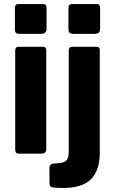

<svg xmlns="http://www.w3.org/2000/svg" viewBox="-20 -762 570 952"><path d="M209.4 -24.1Q209.4 -10.7 203.1 -5.4Q196.8 0 182.4 0H77.1Q64.4 0 59.9 -4.9Q55.4 -9.7 55.4 -20.7V-510.7Q55.4 -530 71.5 -530H194Q209.4 -530 209.4 -512.9ZM210.8 -619.4Q210.8 -594.1 183.9 -594.1H75.6Q62.9 -594.1 58.4 -599.9Q53.9 -605.7 53.9 -616.7V-721.9Q53.9 -742 70.9 -742H194.5Q210.8 -742 210.8 -723.3ZM474.8 -6Q474.8 82.1 431.7 126Q388.5 170 292.7 170Q250.2 170 237.9 166.4Q225.6 162.7 225.6 149.6L224.9 70.9Q224.9 64.3 228.9 57.8Q232.9 51.3 240.9 49.9L282.5 45.4Q301.1 42.9 311 31.1Q320.8 19.2 320.8 -12.4V-510.7Q320.8 -530 338 -530H459.7Q474.8 -530 474.8 -512.9V-6ZM476.3 -619.4Q476.3 -594.1 450 -594.1H341.8Q319.4 -594.1 319.4 -616.7V-721.9Q319.4 -742 337.1 -742H460Q476.3 -742 476.3 -723.3Z"/></svg>

Font: Libre Franklin Thin
Style: Regular
Weight: 100
Designer: Pablo Impallari, Rodrigo Fuenzalida, Nhung Nguyen
Foundry: Impallari Type
Version: Version 3.000